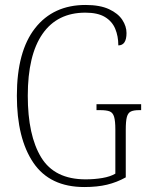

<svg xmlns="http://www.w3.org/2000/svg" viewBox="-20 -744 599 774"><path d="M320 10Q181 10 114.5 -88Q48 -186 48 -358Q48 -537 121.5 -630.5Q195 -724 325 -724Q383 -724 419.5 -707Q456 -690 473 -664Q490 -638 490 -611Q490 -561 457 -561Q457 -598 444.5 -628Q432 -658 403 -675.5Q374 -693 324 -693Q211 -693 151.5 -607.5Q92 -522 92 -358Q92 -198 146 -109.5Q200 -21 325 -21Q361 -21 393 -26.5Q425 -32 445 -44V-222Q445 -256 440 -273Q435 -290 422 -295Q409 -300 384 -300H369V-324H549V-300H541Q519 -300 507.5 -294.5Q496 -289 491.5 -272.5Q487 -256 487 -221V-29Q451 -9 411.5 0.5Q372 10 320 10Z"/></svg>

Font: Noto Serif Myanmar Condensed ExtraLight
Style: Regular
Weight: 200
Width: 3
Designer: Ben Mitchell and the Monotype Design Team
Foundry: Monotype Imaging Inc.
Version: Version 2.106; ttfautohint (v1.8.4.7-5d5b)